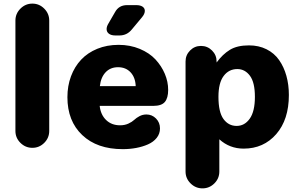

<svg xmlns="http://www.w3.org/2000/svg" viewBox="-20 -806 1648 1057"><path d="M64.9 -85V-692.9Q64.9 -731 92.5 -758.5Q120.1 -786.1 158.2 -786.1Q196.3 -786.1 223.6 -758.5Q251 -731 251 -692.9V-85Q251 -46.9 223.6 -19.5Q196.3 7.8 158.2 7.8Q120.1 7.8 92.5 -19.5Q64.9 -46.9 64.9 -85Z M613.8 -740.2Q634.8 -777.8 679.7 -777.8H730Q752.4 -777.8 764.9 -769.3Q777.3 -760.7 777.3 -746.1Q777.3 -729.5 761.7 -710.9L705.1 -643.1Q678.7 -610.8 637.7 -610.8H614.7Q592.3 -610.8 579.6 -620.4Q566.9 -629.9 566.9 -646Q566.9 -660.2 577.1 -676.8ZM351.1 -271Q351.1 -333 370.8 -386Q390.6 -439 426.5 -477.3Q462.4 -515.6 515.6 -537.4Q568.8 -559.1 632.8 -559.1Q696.3 -559.1 749.5 -536.9Q802.7 -514.6 835.9 -478.8Q869.1 -442.9 887.5 -399.4Q905.8 -356 905.8 -311Q905.8 -266.6 887.7 -244.9Q869.6 -223.1 823.7 -223.1H528.8Q534.2 -174.3 564.2 -145.3Q594.2 -116.2 641.1 -116.2Q666.5 -116.2 686.8 -125.5Q707 -134.8 718.8 -146Q730.5 -157.2 748 -166.5Q765.6 -175.8 786.1 -175.8Q816.9 -175.8 838.9 -153.6Q860.8 -131.3 860.8 -99.1Q860.8 -69.8 842.8 -47.1Q824.7 -24.4 794.7 -11.2Q764.6 2 729.5 8.5Q694.3 15.1 655.8 15.1Q514.6 15.1 432.9 -62.3Q351.1 -139.6 351.1 -271ZM529.8 -332H727.1Q725.1 -379.9 698.7 -408Q672.4 -436 629.9 -436Q587.9 -436 561.5 -408.2Q535.2 -380.4 529.8 -332Z M1001.5 138.2V-467.8Q1001.5 -502.9 1026.4 -528.1Q1051.3 -553.2 1086.4 -553.2Q1122.1 -553.2 1147.2 -528.1Q1172.4 -502.9 1172.4 -467.8V-461.9Q1205.6 -507.3 1245.6 -531.7Q1285.6 -556.2 1350.6 -556.2Q1404.8 -556.2 1447.5 -534.7Q1490.2 -513.2 1516.6 -475.3Q1543 -437.5 1556.6 -388.7Q1570.3 -339.8 1570.3 -283.2Q1570.3 -147.5 1500.7 -67.6Q1431.2 12.2 1321.3 12.2Q1244.1 12.2 1187.5 -39.1V138.2Q1187.5 176.3 1160.2 203.6Q1132.8 231 1094.7 231Q1056.6 231 1029.1 203.6Q1001.5 176.3 1001.5 138.2ZM1182.6 -272.9Q1182.6 -189 1210.2 -150.9Q1237.8 -112.8 1282.7 -112.8Q1326.7 -112.8 1355 -152.8Q1383.3 -192.9 1383.3 -272.9Q1383.3 -352.1 1356 -388.9Q1328.6 -425.8 1286.6 -425.8Q1239.7 -425.8 1211.2 -387.7Q1182.6 -349.6 1182.6 -272.9Z"/></svg>

Font: Jellee Roman
Style: Bold
Weight: 700
Designer: Alfredo Marco Pradil
Foundry: Alfredo Marco Pradil and JAM Design
Version: Version 1.000